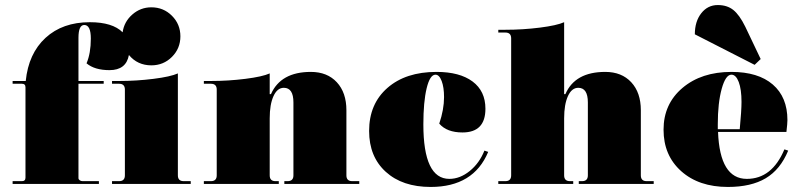

<svg xmlns="http://www.w3.org/2000/svg" viewBox="-20 -729 3174 761"><path d="M30 0V-11H67Q81 -11 81 -25V-383Q81 -397 67 -397H30V-408H82Q93 -517 160.5 -579Q228 -641 336 -641Q426 -641 466 -601Q472 -643 504.5 -671.5Q537 -700 580 -700Q628 -700 661.5 -666.5Q695 -633 695 -585Q695 -537 661.5 -503.5Q628 -470 580 -470Q525 -470 491 -511Q480 -451 414 -451Q355 -451 323 -478Q340 -518 340 -576Q340 -630 314 -630Q291 -630 291 -579V-408H391V-397H291V-23Q291 -18 296 -14.5Q301 -11 307 -11H372V0ZM424 0V-11H452Q475 -11 475 -34V-374Q475 -397 452 -397H424V-408H452Q521 -408 588.5 -416.5Q656 -425 685 -438V-34Q685 -11 708 -11H736V0Z M788 0V-11H816Q839 -11 839 -34V-374Q839 -397 816 -397H788V-408H816Q885 -408 952.5 -416.5Q1020 -425 1049 -438V-356H1054Q1093 -444 1212 -444Q1277 -444 1315 -403Q1353 -362 1353 -292V-34Q1353 -11 1376 -11H1404V0H1107V-11H1120Q1143 -11 1143 -34V-323Q1143 -381 1105 -381Q1079 -381 1064 -348Q1049 -315 1049 -260V-34Q1049 -11 1072 -11H1085V0Z M1687 12Q1575 12 1509 -48Q1443 -108 1443 -210Q1443 -317 1515.5 -380.5Q1588 -444 1710 -444Q1802 -444 1853 -406Q1904 -368 1904 -298Q1904 -204 1813 -204Q1751 -204 1721 -239Q1740 -295 1740 -344Q1740 -383 1730.5 -408Q1721 -433 1706 -433Q1684 -433 1671 -379Q1658 -325 1658 -236Q1658 -20 1761 -20Q1803 -20 1841.5 -51Q1880 -82 1900 -132L1915 -127Q1857 12 1687 12Z M1955 0V-11H1983Q2006 -11 2006 -34V-577Q2006 -600 1983 -600H1955V-611H1983Q2052 -611 2119.5 -619.5Q2187 -628 2216 -641V-356H2221Q2259 -444 2379 -444Q2444 -444 2482 -403Q2520 -362 2520 -292V-34Q2520 -11 2543 -11H2571V0H2274V-11H2287Q2310 -11 2310 -34V-323Q2310 -381 2272 -381Q2246 -381 2231 -348Q2216 -315 2216 -260V-34Q2216 -11 2239 -11H2252V0Z M2971 -472 2734 -593Q2734 -644 2759.5 -676.5Q2785 -709 2825 -709Q2862 -709 2886.5 -689.5Q2911 -670 2934 -623L2995 -495ZM2865 12Q2750 12 2680 -50.5Q2610 -113 2610 -215Q2610 -317 2685 -380.5Q2760 -444 2879 -444Q2985 -444 3043 -394Q3101 -344 3101 -253Q3101 -240 3097 -206H2826Q2833 -20 2940 -20Q3040 -20 3089 -137L3104 -132Q3073 -57 3015 -22.5Q2957 12 2865 12ZM2825 -237V-217H2912Q2919 -291 2919 -325Q2919 -375 2908 -404Q2897 -433 2879 -433Q2856 -433 2840.5 -377Q2825 -321 2825 -237Z"/></svg>

Font: Arapey Black-Display
Style: Regular
Weight: 900
Designer: Eduardo Rodriguez Tunni
Foundry: Eduardo Rodriguez Tunni
Version: Version 4.000